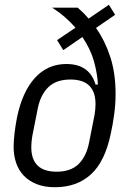

<svg xmlns="http://www.w3.org/2000/svg" viewBox="-20 -772 542 804"><path d="M382 -655Q420 -601 442 -533Q464 -465 464 -379Q464 -336 458 -292Q452 -248 444 -213Q420 -96 361 -42Q302 12 210 12Q166 12 133.5 -1Q101 -14 79.5 -36.5Q58 -59 47.5 -90Q37 -121 37 -157Q37 -181 41 -215Q45 -249 51 -279Q73 -387 126 -445.5Q179 -504 258 -504Q307 -504 337.5 -482Q368 -460 380 -418H390Q388 -462 374 -513.5Q360 -565 325 -617L245 -562L219 -604L296 -656Q276 -679 252 -700Q228 -721 198 -740H305Q330 -719 351 -694L436 -752L462 -710ZM217 -53Q277 -53 309.5 -85.5Q342 -118 353 -175L376 -291Q378 -303 379 -315Q380 -327 380 -336Q380 -439 275 -439Q215 -439 182 -406.5Q149 -374 138 -317L115 -201Q113 -189 112 -177Q111 -165 111 -156Q111 -53 217 -53Z"/></svg>

Font: IBM Plex Sans Condensed
Style: Italic
Weight: 400
Width: 3
Italic angle: -11°
Designer: Mike Abbink, Paul van der Laan, Pieter van Rosmalen
Foundry: Bold Monday
Version: Version 1.3